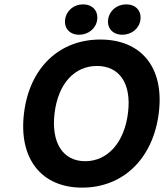

<svg xmlns="http://www.w3.org/2000/svg" viewBox="-20 -847 754 879"><path d="M439 -666C253 -666 116 -539 90 -330C64 -120 170 12 356 12C543 12 681 -120 707 -330C733 -539 626 -666 439 -666ZM424 -545C525 -545 583 -467 566 -330C549 -192 471 -109 370 -109C269 -109 213 -192 230 -330C247 -467 323 -545 424 -545ZM360 -827C318 -827 283 -798 278 -757C273 -717 300 -688 342 -688C385 -688 420 -717 425 -757C430 -798 403 -827 360 -827ZM558 -827C515 -827 480 -798 475 -757C470 -717 497 -688 540 -688C583 -688 618 -717 623 -757C628 -798 601 -827 558 -827Z"/></svg>

Font: Falling Sky
Style: SeBdObl
Weight: 600
Designer: Paul D. Hunt
Foundry: Adobe Systems Incorporated
Version: Version 1.02